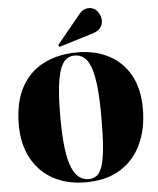

<svg xmlns="http://www.w3.org/2000/svg" viewBox="-64 -1049 920 1118"><g transform="rotate(-5 396.0 -490.5)"><path d="M392 14Q282 14 201 -31Q120 -76 76 -158.5Q32 -241 32 -352Q32 -483 78.5 -570Q125 -657 210 -700.5Q295 -744 409 -744Q511 -744 590.5 -703Q670 -662 715 -582Q760 -502 760 -383Q760 -267 718 -177Q676 -87 594.5 -36.5Q513 14 392 14ZM410 -3Q438 -3 458 -18Q478 -33 490.5 -71.5Q503 -110 509 -178.5Q515 -247 515 -355Q515 -466 507 -538Q499 -610 483 -651.5Q467 -693 444 -710Q421 -727 390 -727Q363 -727 342 -711.5Q321 -696 306.5 -657.5Q292 -619 284.5 -550.5Q277 -482 277 -377Q277 -265 286.5 -192.5Q296 -120 314 -78.5Q332 -37 356.5 -20Q381 -3 410 -3ZM308 -785 301 -795 440 -965Q454 -982 468 -988.5Q482 -995 495 -995Q529 -995 548 -969.5Q567 -944 567 -916Q567 -894 553.5 -875Q540 -856 504 -845Z"/></g></svg>

Font: Display Black
Style: Regular
Weight: 900
Designer: Latin by Veronika Burian and Jose Scaglione. Greek by Irene Vlachou. Cyrillic by Vera Evstafieva.
Foundry: TypeTogether
Version: Version 3.002